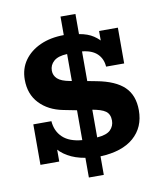

<svg xmlns="http://www.w3.org/2000/svg" viewBox="-87 -752 766 920"><g transform="rotate(-10 296.5 -291.5)"><path d="M270.5 100V4.2Q221.6 -3.8 185.8 -24.6Q150 -45.4 129.9 -75.4L144 -72.1V0H52.5V-197H140.5Q144 -148.1 176.2 -117.6Q208.4 -87 270.5 -82V-249.5L281.6 -225L205.3 -240Q134.2 -254 91.8 -299Q49.3 -343.9 49.3 -414.4Q49.3 -468.4 77.7 -508.2Q106.1 -548 155.9 -570.4Q205.7 -592.7 270.5 -593V-683H343.1V-585Q385.4 -578 412.6 -559.8Q439.8 -541.6 456.6 -517.4L440.5 -509.1V-583H532V-408.9H444Q441.5 -447.3 416.5 -471.7Q391.4 -496 343.1 -500.8V-343.7L327.8 -359.5L386.6 -348.2Q477 -331.2 519.6 -290.2Q562.3 -249.1 562.3 -175.9Q562.3 -93.3 505.7 -43.9Q449.1 5.5 343.1 9.7V100ZM184.5 -434.7Q184.5 -411.4 202 -395Q219.6 -378.7 262.7 -371L294.1 -365.2L270.5 -357.2V-500.8Q226.7 -499.2 205.6 -480.8Q184.5 -462.3 184.5 -434.7ZM343.1 -82.3Q389.3 -85.6 408.2 -104.2Q427 -122.9 427 -149.8Q427 -180.6 407 -195.4Q386.9 -210.2 336.3 -218.2L301.6 -224L343.1 -230.5Z"/></g></svg>

Font: Rokkitt SemiBold
Style: Regular
Weight: 600
Designer: Vernon Adams
Foundry: Vernon Adams
Version: Version 3.103